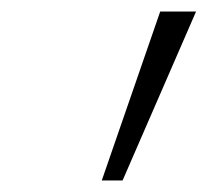

<svg xmlns="http://www.w3.org/2000/svg" viewBox="-20 -720 359 332"><path d="M257 -700H319L192 -408H156Z"/></svg>

Font: Renner* Light
Style: Light Italic
Weight: 300
Italic angle: -10°
Version: Version 003.000 ; ttfautohint (v0.97) -l 8 -r 50 -G 200 -x 1